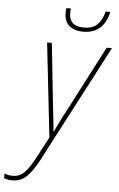

<svg xmlns="http://www.w3.org/2000/svg" viewBox="-163 -767 653 1053"><g transform="rotate(5 163.5 -240.5)"><path d="M-55 243Q-78 243 -100 235V209Q-81 218 -54 218Q-17 218 9 192Q35 166 66 108L128 -9L70 -527H96L135 -161Q139 -125 142.5 -95.5Q146 -66 147 -44H149Q160 -66 174.5 -96Q189 -126 207 -159L398 -527H427L89 119Q56 181 24 212Q-8 243 -55 243ZM261 -603Q214 -603 185.5 -626.5Q157 -650 157 -698Q157 -712 159 -724H184Q182 -710 182 -699Q182 -626 263 -626Q314 -626 339.5 -653.5Q365 -681 375 -724H401Q374 -603 261 -603Z"/></g></svg>

Font: Noto Sans SemiCondensed Thin
Style: Italic
Weight: 100
Width: 4
Italic angle: -12°
Designer: Monotype Design Team
Foundry: Monotype Imaging Inc.
Version: Version 2.013; ttfautohint (v1.8.4.7-5d5b)